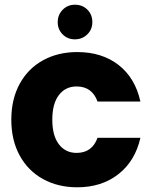

<svg xmlns="http://www.w3.org/2000/svg" viewBox="-20 -787 644 815"><path d="M308 -566Q413 -566 483.5 -511Q554 -456 576 -356H394Q371 -420 305 -420Q258 -420 230 -383.5Q202 -347 202 -279Q202 -211 230 -174.5Q258 -138 305 -138Q371 -138 394 -202H576Q554 -104 483 -48Q412 8 308 8Q226 8 162.5 -27Q99 -62 63.5 -127Q28 -192 28 -279Q28 -366 63.5 -431Q99 -496 162.5 -531Q226 -566 308 -566ZM225 -693Q225 -724 246 -745.5Q267 -767 298 -767Q330 -767 351 -746Q372 -725 372 -693Q372 -662 350.5 -641Q329 -620 298 -620Q267 -620 246 -641Q225 -662 225 -693Z"/></svg>

Font: Poppins A&M
Style: Bold-A&M
Weight: 700
Designer: Ninad Kale (Devanagari), Jonny Pinhorn (Latin)
Foundry: Indian Type Foundry
Version: 4.004